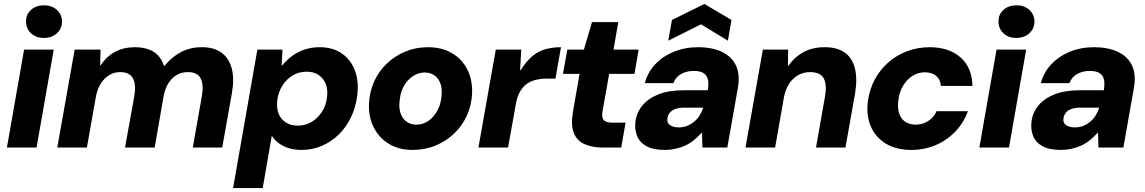

<svg xmlns="http://www.w3.org/2000/svg" viewBox="-20 -747 5797 972"><path d="M15 0 102 -496H252L165 0ZM202 -555Q162 -555 137 -578.5Q112 -602 112 -638Q111 -673 136.5 -696.5Q162 -720 203 -720Q243 -720 268.5 -696.5Q294 -673 294 -637Q294 -603 268.5 -579Q243 -555 202 -555Z M270 0 358 -496H489L487 -417H490Q520 -462 563.5 -485Q607 -508 662 -508Q699 -508 728.5 -498.5Q758 -489 778.5 -468Q799 -447 810 -414H813Q848 -457 894.5 -482.5Q941 -508 1003 -508Q1063 -508 1101 -480.5Q1139 -453 1153 -401.5Q1167 -350 1154 -275L1105 0H956L1002 -261Q1012 -319 995.5 -350.5Q979 -382 931 -382Q900 -382 875.5 -368Q851 -354 834 -328Q817 -302 809 -264L763 0H613L660 -261Q670 -319 653 -350.5Q636 -382 588 -382Q559 -382 533.5 -367Q508 -352 490 -323.5Q472 -295 465 -255L420 0Z M1160 205 1283 -496H1410L1406 -416H1409Q1432 -444 1460 -464.5Q1488 -485 1522.5 -496.5Q1557 -508 1598 -508Q1665 -508 1711 -476Q1757 -444 1777.5 -388Q1798 -332 1788 -259Q1780 -201 1756 -151.5Q1732 -102 1694.5 -65.5Q1657 -29 1609 -8.5Q1561 12 1506 12Q1470 12 1440.5 2.5Q1411 -7 1390 -23Q1369 -39 1356 -60L1310 205ZM1487 -111Q1526 -111 1557 -129.5Q1588 -148 1609 -179.5Q1630 -211 1635 -252Q1641 -290 1630 -319.5Q1619 -349 1594.5 -366.5Q1570 -384 1532 -384Q1494 -384 1462.5 -365.5Q1431 -347 1410.5 -315Q1390 -283 1384 -242Q1379 -204 1389.5 -174.5Q1400 -145 1425.5 -128Q1451 -111 1487 -111Z M2068 12Q2000 12 1950 -18Q1900 -48 1873 -100Q1846 -152 1848 -219Q1850 -280 1873.5 -333Q1897 -386 1938 -425Q1979 -464 2032 -486Q2085 -508 2147 -508Q2215 -508 2266 -479Q2317 -450 2344.5 -398Q2372 -346 2370 -277Q2368 -216 2344 -163Q2320 -110 2279 -71Q2238 -32 2184.5 -10Q2131 12 2068 12ZM2088 -116Q2122 -116 2150 -136Q2178 -156 2196 -190.5Q2214 -225 2216 -272Q2218 -307 2207 -331Q2196 -355 2176 -367.5Q2156 -380 2130 -380Q2097 -380 2068 -360Q2039 -340 2021.5 -305.5Q2004 -271 2002 -224Q2000 -190 2011 -165.5Q2022 -141 2042 -128.5Q2062 -116 2088 -116Z M2402 0 2490 -496H2619L2613 -392H2616Q2645 -438 2676 -463.5Q2707 -489 2743 -498.5Q2779 -508 2820 -508L2792 -349H2750Q2718 -349 2691.5 -342.5Q2665 -336 2644.5 -320.5Q2624 -305 2610.5 -279.5Q2597 -254 2591 -217L2552 0Z M3033 0Q2976 0 2937.5 -18Q2899 -36 2884 -76.5Q2869 -117 2881 -184L2914 -373H2830L2852 -496H2936L2977 -635H3110L3086 -496H3213L3192 -373H3064L3030 -182Q3025 -151 3037 -138.5Q3049 -126 3080 -126H3147L3125 0Z M3346 12Q3287 12 3252.5 -7Q3218 -26 3205 -59Q3192 -92 3197 -132Q3203 -178 3232.5 -213.5Q3262 -249 3314 -269.5Q3366 -290 3441 -290H3563Q3569 -324 3563.5 -345.5Q3558 -367 3540.5 -377.5Q3523 -388 3492 -388Q3457 -388 3429 -373Q3401 -358 3389 -326H3244Q3259 -381 3297 -421.5Q3335 -462 3391 -485Q3447 -508 3514 -508Q3585 -508 3634.5 -484.5Q3684 -461 3705.5 -416Q3727 -371 3716 -305L3662 0H3536L3534 -74H3531Q3512 -53 3491.5 -36.5Q3471 -20 3447.5 -9.5Q3424 1 3398.5 6.5Q3373 12 3346 12ZM3416 -102Q3440 -102 3459.5 -110Q3479 -118 3495 -131.5Q3511 -145 3522 -163Q3533 -181 3540 -202H3443Q3418 -202 3399.5 -195.5Q3381 -189 3371 -176.5Q3361 -164 3359 -148Q3355 -125 3372 -113.5Q3389 -102 3416 -102ZM3363 -541 3382 -646 3546 -727 3683 -646 3665 -541 3529 -624Z M3754 0 3842 -496H3970L3969 -415H3972Q4003 -459 4048.5 -483.5Q4094 -508 4155 -508Q4219 -508 4257 -480.5Q4295 -453 4308 -401Q4321 -349 4309 -275L4260 0H4111L4157 -261Q4167 -319 4150 -350.5Q4133 -382 4081 -382Q4049 -382 4021.5 -367Q3994 -352 3975.5 -324Q3957 -296 3949 -256L3904 0Z M4594 12Q4517 12 4464.5 -20Q4412 -52 4388 -108Q4364 -164 4374 -237Q4382 -295 4408.5 -344.5Q4435 -394 4476.5 -430.5Q4518 -467 4571.5 -487.5Q4625 -508 4686 -508Q4784 -508 4842.5 -456.5Q4901 -405 4903 -312H4743Q4741 -345 4719 -363Q4697 -381 4662 -381Q4629 -381 4600.5 -363.5Q4572 -346 4552.5 -314Q4533 -282 4528 -240Q4524 -212 4528 -189Q4532 -166 4543.5 -149.5Q4555 -133 4573.5 -124.5Q4592 -116 4615 -116Q4639 -116 4659 -124Q4679 -132 4695.5 -147Q4712 -162 4721 -184H4880Q4858 -124 4815.5 -80Q4773 -36 4716 -12Q4659 12 4594 12Z M4938 0 5025 -496H5175L5088 0ZM5125 -555Q5085 -555 5060 -578.5Q5035 -602 5035 -638Q5034 -673 5059.5 -696.5Q5085 -720 5126 -720Q5166 -720 5191.5 -696.5Q5217 -673 5217 -637Q5217 -603 5191.5 -579Q5166 -555 5125 -555Z M5351 12Q5292 12 5257.5 -7Q5223 -26 5210 -59Q5197 -92 5202 -132Q5208 -178 5237.5 -213.5Q5267 -249 5319 -269.5Q5371 -290 5446 -290H5568Q5574 -324 5568.5 -345.5Q5563 -367 5545.5 -377.5Q5528 -388 5497 -388Q5462 -388 5434 -373Q5406 -358 5394 -326H5249Q5264 -381 5302 -421.5Q5340 -462 5396 -485Q5452 -508 5519 -508Q5590 -508 5639.5 -484.5Q5689 -461 5710.5 -416Q5732 -371 5721 -305L5667 0H5541L5539 -74H5536Q5517 -53 5496.5 -36.5Q5476 -20 5452.5 -9.5Q5429 1 5403.5 6.5Q5378 12 5351 12ZM5421 -102Q5445 -102 5464.5 -110Q5484 -118 5500 -131.5Q5516 -145 5527 -163Q5538 -181 5545 -202H5448Q5423 -202 5404.5 -195.5Q5386 -189 5376 -176.5Q5366 -164 5364 -148Q5360 -125 5377 -113.5Q5394 -102 5421 -102Z"/></svg>

Font: DM Sans 36pt Black
Style: Italic
Weight: 900
Italic angle: -10°
Designer: Colophon Foundry, Jonny Pinhorn
Foundry: Colophon Foundry
Version: Version 4.004;gftools[0.9.30]